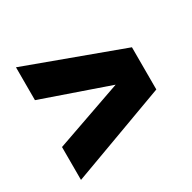

<svg xmlns="http://www.w3.org/2000/svg" viewBox="-124 -772 786 784"><g transform="rotate(-30 269.0 -380.5)"><path d="M43.5 -114.5V-269.5L360.5 -380.5L43.5 -490.5V-645.5L494.5 -479.5V-280.5Z"/></g></svg>

Font: Encode Sans Semi Condensed Black
Style: Regular
Weight: 900
Width: 4
Designer: Multiple Designers
Foundry: Impallari Type
Version: Version 3.000; ttfautohint (v1.8.3) -l 8 -r 50 -G 200 -x 14 